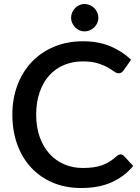

<svg xmlns="http://www.w3.org/2000/svg" viewBox="-20 -935 704 963"><path d="M585 -160.5Q594.5 -160.5 601.5 -153L648 -102.5Q604 -49.5 540 -20.8Q476 8 387 8Q308 8 244.2 -19.2Q180.5 -46.5 135.5 -95.2Q90.5 -144 66.2 -211.5Q42 -279 42 -360Q42 -441 67.8 -508.8Q93.5 -576.5 140.2 -625.2Q187 -674 252.2 -701Q317.5 -728 396 -728Q474 -728 533.8 -702.8Q593.5 -677.5 637.5 -635.5L599 -581Q595 -575.5 589.5 -571.5Q584 -567.5 574.5 -567.5Q564.5 -567.5 551.8 -576.8Q539 -586 519.2 -597.2Q499.5 -608.5 469.8 -617.8Q440 -627 395.5 -627Q344 -627 301 -609Q258 -591 227 -556.5Q196 -522 178.8 -472.5Q161.5 -423 161.5 -360Q161.5 -296.5 179.5 -246.8Q197.5 -197 229 -162.8Q260.5 -128.5 303 -110.5Q345.5 -92.5 394.5 -92.5Q424.5 -92.5 448.2 -95.8Q472 -99 492 -106.2Q512 -113.5 529.8 -124.5Q547.5 -135.5 565 -151.5Q575 -160.5 585 -160.5ZM473.5 -845.5Q473.5 -832 468 -819.8Q462.5 -807.5 452.8 -798Q443 -788.5 430.2 -783Q417.5 -777.5 403.5 -777.5Q390 -777.5 378 -783Q366 -788.5 356.8 -798Q347.5 -807.5 342 -819.8Q336.5 -832 336.5 -845.5Q336.5 -859.5 342 -872.2Q347.5 -885 356.8 -894.5Q366 -904 378 -909.5Q390 -915 403.5 -915Q417.5 -915 430.2 -909.5Q443 -904 452.8 -894.5Q462.5 -885 468 -872.2Q473.5 -859.5 473.5 -845.5Z"/></svg>

Font: Lato SemiBold
Style: Regular
Weight: 600
Designer: Lukasz Dziedzic with Adam Twardoch and Botio Nikoltchev
Foundry: tyPoland Lukasz Dziedzic
Version: Version 2.015; 2015-08-06; http://www.latofonts.com/